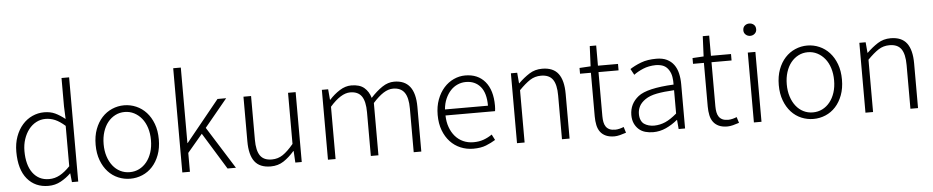

<svg xmlns="http://www.w3.org/2000/svg" viewBox="-44 -1120 7090 1459"><g transform="rotate(-5 3501.5 -391.0)"><path d="M277 13Q176 13 116 -59Q56 -131 56 -266Q56 -330 75 -382Q94 -434 126.5 -471Q159 -508 202 -527.5Q245 -547 292 -547Q340 -547 376 -530Q412 -513 451 -482L447 -578V-795H505V0H457L450 -67H448Q416 -35 372.5 -11Q329 13 277 13ZM287 -38Q330 -38 368.5 -59Q407 -80 447 -122V-430Q406 -466 371 -481Q336 -496 298 -496Q260 -496 227 -478.5Q194 -461 170 -430Q146 -399 132 -357Q118 -315 118 -266Q118 -214 129 -172Q140 -130 162 -100Q184 -70 215 -54Q246 -38 287 -38Z M902 13Q854 13 810 -5.5Q766 -24 733 -60Q700 -96 680.5 -148Q661 -200 661 -266Q661 -333 680.5 -385Q700 -437 733 -473Q766 -509 810 -528Q854 -547 902 -547Q950 -547 994 -528Q1038 -509 1071 -473Q1104 -437 1123.5 -385Q1143 -333 1143 -266Q1143 -200 1123.5 -148Q1104 -96 1071 -60Q1038 -24 994 -5.5Q950 13 902 13ZM902 -37Q941 -37 974 -53.5Q1007 -70 1031.5 -100.5Q1056 -131 1069.5 -173Q1083 -215 1083 -266Q1083 -317 1069.5 -359.5Q1056 -402 1031.5 -432Q1007 -462 974 -479Q941 -496 902 -496Q863 -496 830 -479Q797 -462 773 -432Q749 -402 735.5 -359.5Q722 -317 722 -266Q722 -215 735.5 -173Q749 -131 773 -100.5Q797 -70 830 -53.5Q863 -37 902 -37Z M1299 -795H1357V-219H1359L1614 -533H1680L1506 -322L1708 0H1644L1472 -280L1357 -144V0H1299Z M1973 13Q1889 13 1850.5 -38Q1812 -89 1812 -192V-533H1870V-199Q1870 -117 1897 -78Q1924 -39 1986 -39Q2032 -39 2069.5 -64Q2107 -89 2152 -143V-533H2210V0H2161L2156 -88H2153Q2114 -43 2071.5 -15Q2029 13 1973 13Z M2410 -533H2458L2465 -452H2467Q2503 -492 2546.5 -519.5Q2590 -547 2635 -547Q2699 -547 2733.5 -517.5Q2768 -488 2782 -439Q2827 -488 2871 -517.5Q2915 -547 2962 -547Q3122 -547 3122 -341V0H3064V-333Q3064 -417 3036 -456Q3008 -495 2949 -495Q2913 -495 2875.5 -471Q2838 -447 2795 -399V0H2737V-333Q2737 -417 2709.5 -456Q2682 -495 2622 -495Q2552 -495 2468 -399V0H2410Z M3518 13Q3467 13 3421.5 -6Q3376 -25 3342.5 -61Q3309 -97 3289.5 -148.5Q3270 -200 3270 -266Q3270 -331 3289.5 -383Q3309 -435 3341.5 -471.5Q3374 -508 3416.5 -527.5Q3459 -547 3504 -547Q3601 -547 3655.5 -482Q3710 -417 3710 -299Q3710 -276 3707 -257H3329Q3330 -208 3344.5 -167.5Q3359 -127 3384.5 -97.5Q3410 -68 3445.5 -52Q3481 -36 3524 -36Q3567 -36 3601.5 -48.5Q3636 -61 3666 -82L3688 -39Q3656 -19 3616 -3Q3576 13 3518 13ZM3657 -303Q3657 -400 3616 -448.5Q3575 -497 3505 -497Q3472 -497 3442 -484Q3412 -471 3388.5 -446Q3365 -421 3349 -385Q3333 -349 3329 -303Z M3852 -533H3900L3907 -452H3909Q3950 -492 3993 -519.5Q4036 -547 4091 -547Q4175 -547 4214 -495.5Q4253 -444 4253 -341V0H4195V-333Q4195 -417 4167.5 -456Q4140 -495 4078 -495Q4031 -495 3994 -471Q3957 -447 3910 -399V0H3852Z M4595 13Q4556 13 4529.5 1Q4503 -11 4487 -32.5Q4471 -54 4464.5 -84.5Q4458 -115 4458 -152V-484H4375V-528L4460 -533L4467 -687H4516V-533H4669V-484H4516V-148Q4516 -123 4520 -102.5Q4524 -82 4534 -67.5Q4544 -53 4561 -45Q4578 -37 4605 -37Q4620 -37 4638 -41.5Q4656 -46 4670 -52L4684 -7Q4661 1 4637 7Q4613 13 4595 13Z M4891 7Q4859 7 4830.5 -1Q4802 -9 4781 -28Q4760 -47 4748 -74Q4736 -101 4736 -138Q4737 -223 4804.5 -276.5Q4872 -330 5076 -340Q5077 -368 5072.5 -397.5Q5068 -427 5052.5 -451.5Q5037 -476 5014 -487Q4991 -498 4954 -499Q4899 -498 4856.5 -480Q4814 -462 4785 -440L4760 -486Q4775 -496 4796.5 -507Q4818 -518 4844 -528Q4870 -538 4899.5 -542.5Q4929 -547 4962 -547Q5010 -547 5042.5 -531Q5075 -515 5095.5 -487Q5116 -459 5125 -420.5Q5134 -382 5134 -338V0H5085L5079 -70H5077Q5036 -36 4989 -14.5Q4942 7 4891 7ZM4903 -42Q4948 -43 4988 -60.5Q5028 -78 5076 -119V-297Q4997 -293 4943 -282.5Q4889 -272 4855.5 -249Q4822 -226 4808 -198.5Q4794 -171 4794 -140Q4794 -113 4802.5 -93.5Q4811 -74 4826 -63.5Q4841 -53 4861 -47.5Q4881 -42 4903 -42Z M5457 13Q5418 13 5391.5 1Q5365 -11 5349 -32.5Q5333 -54 5326.5 -84.5Q5320 -115 5320 -152V-484H5237V-528L5322 -533L5329 -687H5378V-533H5531V-484H5378V-148Q5378 -123 5382 -102.5Q5386 -82 5396 -67.5Q5406 -53 5423 -45Q5440 -37 5467 -37Q5482 -37 5500 -41.5Q5518 -46 5532 -52L5546 -7Q5523 1 5499 7Q5475 13 5457 13Z M5659 -533H5717V0H5659ZM5689 -658Q5669 -658 5654.5 -671Q5640 -684 5640 -704Q5640 -727 5654.5 -739.5Q5669 -752 5689 -752Q5709 -752 5723.5 -739.5Q5738 -727 5738 -704Q5738 -684 5723.5 -671Q5709 -658 5689 -658Z M6113 13Q6065 13 6021 -5.5Q5977 -24 5944 -60Q5911 -96 5891.5 -148Q5872 -200 5872 -266Q5872 -333 5891.5 -385Q5911 -437 5944 -473Q5977 -509 6021 -528Q6065 -547 6113 -547Q6161 -547 6205 -528Q6249 -509 6282 -473Q6315 -437 6334.5 -385Q6354 -333 6354 -266Q6354 -200 6334.5 -148Q6315 -96 6282 -60Q6249 -24 6205 -5.5Q6161 13 6113 13ZM6113 -37Q6152 -37 6185 -53.5Q6218 -70 6242.5 -100.5Q6267 -131 6280.5 -173Q6294 -215 6294 -266Q6294 -317 6280.5 -359.5Q6267 -402 6242.5 -432Q6218 -462 6185 -479Q6152 -496 6113 -496Q6074 -496 6041 -479Q6008 -462 5984 -432Q5960 -402 5946.5 -359.5Q5933 -317 5933 -266Q5933 -215 5946.5 -173Q5960 -131 5984 -100.5Q6008 -70 6041 -53.5Q6074 -37 6113 -37Z M6510 -533H6558L6565 -452H6567Q6608 -492 6651 -519.5Q6694 -547 6749 -547Q6833 -547 6872 -495.5Q6911 -444 6911 -341V0H6853V-333Q6853 -417 6825.5 -456Q6798 -495 6736 -495Q6689 -495 6652 -471Q6615 -447 6568 -399V0H6510Z"/></g></svg>

Font: SpoqaHanSans-Light
Style: Regular
Weight: 300
Designer: [Spoqa Han Sans] Dong-huui Kim \uAE40 \uB3D9 \uD718  Younghwa Kang \uAC15 \uC601 \uD654  [Noto Sans] Ryoko NISHIZUKA \u8
Foundry: Spoqa (http://www.spoqa-han-sans.com)
Version: Version 2.000